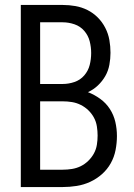

<svg xmlns="http://www.w3.org/2000/svg" viewBox="-20 -755 540 775"><path d="M64 0V-735H233Q259 -735 284.5 -730.5Q310 -726 333 -714.5Q356 -703 374.5 -684.5Q393 -666 405 -642.5Q417 -619 421.5 -593.5Q426 -568 426 -542Q426 -518 421.5 -493.5Q417 -469 405 -448Q393 -427 375 -410Q357 -393 335 -383Q361 -373 384.5 -356Q408 -339 423.5 -315Q439 -291 445.5 -263Q452 -235 452 -206Q452 -178 446.5 -149.5Q441 -121 427 -96Q413 -71 391.5 -52Q370 -33 344 -21Q318 -9 289.5 -4.5Q261 0 233 0ZM142 -416H233Q257 -416 280.5 -424Q304 -432 320 -450.5Q336 -469 342 -492.5Q348 -516 348 -541Q348 -565 342 -588.5Q336 -612 320 -630.5Q304 -649 280.5 -657Q257 -665 233 -665H142ZM233 -70Q252 -70 270.5 -73Q289 -76 305.5 -84Q322 -92 336 -105.5Q350 -119 359 -135.5Q368 -152 371 -170.5Q374 -189 374 -208Q374 -226 371 -245Q368 -264 359 -280.5Q350 -297 336.5 -310Q323 -323 306 -331.5Q289 -340 270.5 -343Q252 -346 233 -346H142V-70Z"/></svg>

Font: Iosevka Custom
Style: Regular
Weight: 400
Monospace: yes
Designer: Belleve Invis
Foundry: Belleve Invis
Version: Version 32.5.0; ttfautohint (v1.8.4)